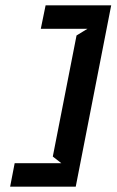

<svg xmlns="http://www.w3.org/2000/svg" viewBox="-20 -630 437 720"><path d="M35 -18 18 70H264L397 -610H151L133 -522H308L267 -497L178 -43L210 -18Z"/></svg>

Font: Charger Eco
Style: Obl
Weight: 1000
Designer: Jasper
Foundry: Cannot Into Space Fonts
Version: Version 1.1